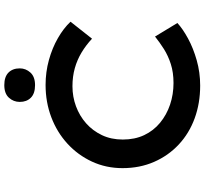

<svg xmlns="http://www.w3.org/2000/svg" viewBox="-49 -892 951 893"><g transform="rotate(-90 426.5 -445.5)"><path d="M475 10Q393 10 323 -15.5Q253 -41 201 -89.5Q149 -138 120 -204.5Q91 -271 91 -351Q91 -428 121.5 -493.5Q152 -559 205 -607.5Q258 -656 328 -682.5Q398 -709 478 -709Q538 -709 594 -693.5Q650 -678 696 -651.5Q742 -625 772 -593L693 -493Q663 -521 629 -541.5Q595 -562 556 -573Q517 -584 472 -584Q423 -584 378.5 -567.5Q334 -551 299.5 -520.5Q265 -490 244.5 -447Q224 -404 224 -350Q224 -294 244.5 -250.5Q265 -207 302 -176.5Q339 -146 386.5 -130Q434 -114 487 -114Q536 -114 575 -126.5Q614 -139 645.5 -159Q677 -179 703 -200L766 -96Q739 -71 694 -46.5Q649 -22 592.5 -6Q536 10 475 10ZM477 -758Q438 -758 418.5 -777.5Q399 -797 399 -829Q399 -858 418.5 -879.5Q438 -901 477 -901Q516 -901 535.5 -881.5Q555 -862 555 -829Q555 -801 535.5 -779.5Q516 -758 477 -758Z"/></g></svg>

Font: Lexend Giga Medium
Style: Regular
Weight: 500
Designer: Bonnie Shaver-Troup, Thomas Jockin
Foundry: Lexend
Version: Version 1.007